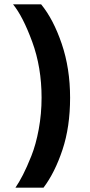

<svg xmlns="http://www.w3.org/2000/svg" viewBox="-20 -732 412 882"><path d="M51 130Q68 105 85.5 71Q103 37 124 -15.5Q145 -68 158 -138.5Q171 -209 171 -283Q171 -423 128 -540Q85 -657 40 -712H169Q225 -644 263.5 -531Q302 -418 302 -283Q302 -149 267 -44Q232 61 180 130Z"/></svg>

Font: ReCut ExtraBold
Style: Regular
Weight: 800
Designer: Giant Group (for alternate capitals set)
Version: Version 2.002;FEAKit 1.0